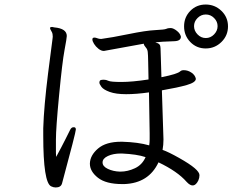

<svg xmlns="http://www.w3.org/2000/svg" viewBox="-20 -821 1040 848"><path d="M623 -127Q585 -140 518 -143H514Q480 -143 456.5 -132Q433 -121 433 -103.5Q433 -86 456.5 -75Q480 -64 509 -63H512Q544 -63 576 -78Q608 -93 623 -127ZM680 -104Q637 -12 529 -8H520Q448 -8 412.5 -36Q377 -64 377 -98V-99Q378 -135 413 -165Q448 -195 515 -195H520Q590 -193 639 -179Q641 -192 641 -206V-232L638 -413Q582 -405 537 -405Q492 -405 464.5 -415Q437 -425 428 -437.5Q419 -450 419 -456Q419 -462 422 -466Q427 -469 438 -469Q449 -469 459 -464Q469 -459 516.5 -459Q564 -459 636 -470Q635 -512 634.5 -546Q634 -580 632.5 -592Q631 -604 623.5 -612Q616 -620 615 -628L439 -596Q427 -596 415 -605.5Q403 -615 395.5 -627Q388 -639 388 -647Q388 -655 397 -655Q403 -655 410 -652Q417 -649 427 -649Q473 -655 548.5 -670.5Q624 -686 665.5 -688Q707 -690 714 -693.5Q721 -697 731 -697H736Q747 -696 761.5 -684.5Q776 -673 779 -659Q779 -640 750 -639Q689 -637 666 -634Q680 -630 684.5 -624.5Q689 -619 689 -608Q689 -597 690.5 -562Q692 -527 693 -480Q764 -494 776 -506Q780 -510 788 -511H792Q810 -511 826 -500Q842 -489 845 -473Q845 -457 805 -445.5Q765 -434 695 -422L702 -205Q702 -181 698 -159Q724 -150 771 -123.5Q818 -97 839.5 -78.5Q861 -60 861 -47.5Q861 -35 856 -24Q836 17 804 -18Q764 -64 680 -104ZM308 -259Q315 -258 315 -249Q315 -237 254 -11Q249 7 226 7Q216 7 206 2Q171 -14 171 -222V-255Q174 -351 192.5 -498.5Q211 -646 212 -649.5Q213 -653 213 -659Q213 -665 212 -671Q211 -677 206 -685Q201 -693 201 -697V-698Q202 -702 210 -702L220 -700Q275 -695 275 -662Q275 -653 265 -600Q255 -547 241 -400.5Q227 -254 227 -205V-146Q227 -136 228 -128Q252 -172 269 -206L289 -246Q295 -259 304 -259ZM889 -653Q910 -653 925.5 -669Q941 -685 941 -705.5Q941 -726 925.5 -741.5Q910 -757 889 -757Q868 -757 852.5 -741.5Q837 -726 837 -705.5Q837 -685 852.5 -669Q868 -653 889 -653ZM888.5 -801Q929 -801 958 -773Q987 -745 987 -704.5Q987 -664 958 -635.5Q929 -607 888.5 -607Q848 -607 820.5 -635.5Q793 -664 793 -704.5Q793 -745 820.5 -773Q848 -801 888.5 -801Z"/></svg>

Font: LXGW WenKai
Style: Regular
Weight: 400
Designer: LXGW / Fontworks Inc.
Foundry: LXGW / Fontworks Inc.
Version: Version 1.520; June 14, 2025